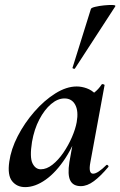

<svg xmlns="http://www.w3.org/2000/svg" viewBox="-20 -753 493 786"><path d="M83 13Q49 13 29.5 -11.5Q10 -36 18 -91Q25 -142 52.5 -195.5Q80 -249 120.5 -295.5Q161 -342 206.5 -370.5Q252 -399 294 -399Q314 -399 335 -391.5Q356 -384 371.5 -367.5Q387 -351 389 -324L329 -357Q346 -359 364.5 -373Q383 -387 396 -407Q398 -410 403.5 -408Q409 -406 408 -404L350 -89Q341 -42 361 -42Q371 -42 385 -51.5Q399 -61 415 -77Q418 -80 422 -76Q426 -72 423 -69Q392 -32 364.5 -11.5Q337 9 311 9Q279 9 267.5 -14.5Q256 -38 264 -89L289 -229L310 -246Q286 -164 248 -106Q210 -48 167 -17.5Q124 13 83 13ZM147 -60Q171 -60 195 -79Q219 -98 239.5 -128Q260 -158 274.5 -191.5Q289 -225 294 -253Q302 -298 288 -324Q274 -350 244 -350Q216 -350 189 -327Q162 -304 141 -264Q120 -224 111 -172Q101 -109 113 -84.5Q125 -60 147 -60ZM287 -473Q286 -470 280.5 -472Q275 -474 277 -476L352 -716Q353 -721 369.5 -725Q386 -729 406 -731Q426 -733 440.5 -732.5Q455 -732 452 -727Z"/></svg>

Font: Cormorant Light
Style: Bold Italic
Weight: 700
Italic angle: -10°
Version: Version 4.000